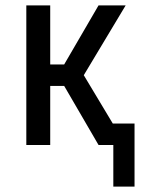

<svg xmlns="http://www.w3.org/2000/svg" viewBox="-20 -540 540 715"><path d="M402 155V0H347L219 -220H167V0H78V-520H167V-300H219L347 -520H448L292 -260L400 -80H481V155Z"/></svg>

Font: Iosevka Fixed Medium
Style: Regular
Weight: 500
Monospace: yes
Designer: Belleve Invis
Foundry: Belleve Invis
Version: Version 32.3.0